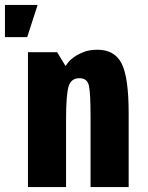

<svg xmlns="http://www.w3.org/2000/svg" viewBox="-57 -756 599 776"><path d="M56 0H210V-272Q210 -372 220 -406Q230 -440 264 -440Q296 -440 302.5 -409Q309 -378 309 -285V0H463V-298Q463 -444 434.5 -499.5Q406 -555 337 -555Q304 -555 280.5 -545.5Q257 -536 241 -524.5Q225 -513 217.5 -502.5Q210 -492 208 -489L174 -545H56ZM-37 -606H53L95 -736H-37Z"/></svg>

Font: Secuela Black
Style: Regular
Weight: 900
Designer: Fernando Haro
Foundry: deFharo
Version: Version 1.704